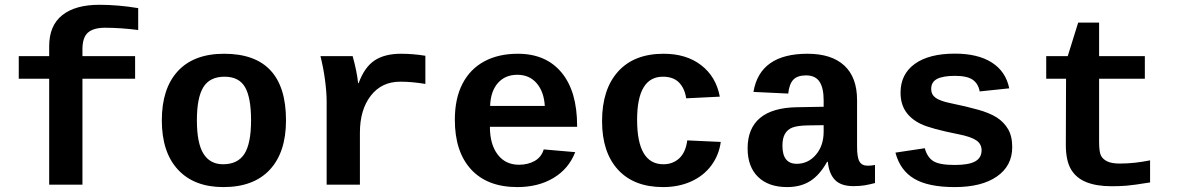

<svg xmlns="http://www.w3.org/2000/svg" viewBox="-20 -759 4841 789"><path d="M318.8 -435.5V0H182.1V-435.5H57.1V-528.3H182.1V-568.8Q182.1 -653.8 235.6 -696.5Q289.1 -739.3 388.2 -739.3Q465.8 -739.3 547.9 -725.6V-635.7Q474.6 -645 412.1 -645Q364.3 -645 341.6 -625.2Q318.8 -605.5 318.8 -556.2V-528.3H535.2V-435.5Z M1155.3 -264.6Q1155.3 -133.3 1088.9 -61.8Q1022.5 9.8 897.9 9.8Q777.8 9.8 711.4 -61.8Q645 -133.3 645 -264.6Q645 -395.5 710.9 -466.8Q776.9 -538.1 900.9 -538.1Q1155.3 -538.1 1155.3 -264.6ZM1011.7 -264.6Q1011.7 -358.4 986.8 -401.1Q961.9 -443.8 902.8 -443.8Q842.3 -443.8 815.7 -400.9Q789.1 -357.9 789.1 -264.6Q789.1 -170.4 816.2 -127.2Q843.3 -84 896.5 -84Q957 -84 984.4 -126.7Q1011.7 -169.4 1011.7 -264.6Z M1728 -414.1Q1673.3 -423.3 1624.5 -423.3Q1548.3 -423.3 1503.7 -365.7Q1459 -308.1 1459 -213.9V0H1322.3V-342.3Q1322.3 -379.4 1315.7 -429.7Q1309.1 -480 1296.9 -528.3H1429.2Q1446.8 -464.8 1451.7 -417H1453.6Q1478 -483.4 1519.5 -510.7Q1561 -538.1 1627.4 -538.1Q1678.2 -538.1 1728 -529.8Z M2106 9.8Q1982.9 9.8 1916 -62.7Q1849.1 -135.3 1849.1 -266.6Q1849.1 -354.5 1880.6 -415Q1912.1 -475.6 1970.2 -506.8Q2028.3 -538.1 2107.9 -538.1Q2223.6 -538.1 2287.6 -460.9Q2351.6 -383.8 2351.6 -241.7V-237.8H1993.2Q1993.2 -166 2025.1 -124Q2057.1 -82 2112.8 -82Q2148.9 -82 2176.8 -97.4Q2204.6 -112.8 2214.4 -145L2343.8 -133.8Q2316.9 -64.9 2254.4 -27.6Q2191.9 9.8 2106 9.8ZM2106 -451.7Q2055.7 -451.7 2025.9 -417.7Q1996.1 -383.8 1994.1 -323.7H2218.8Q2215.3 -382.3 2185.3 -417Q2155.3 -451.7 2106 -451.7Z M2705.1 9.8Q2585 9.8 2519.5 -61.8Q2454.1 -133.3 2454.1 -261.2Q2454.1 -392.1 2520 -465.1Q2585.9 -538.1 2707 -538.1Q2800.3 -538.1 2861.3 -491.2Q2922.4 -444.3 2938 -361.8L2799.8 -355Q2793.9 -395.5 2770.5 -419.7Q2747.1 -443.8 2704.1 -443.8Q2598.1 -443.8 2598.1 -266.6Q2598.1 -84 2706.1 -84Q2745.1 -84 2771.5 -108.6Q2797.9 -133.3 2804.2 -182.1L2941.9 -175.8Q2934.6 -121.6 2903.1 -79.1Q2871.6 -36.6 2820.3 -13.4Q2769 9.8 2705.1 9.8Z M3214.8 9.8Q3138.2 9.8 3095.2 -32Q3052.2 -73.7 3052.2 -149.4Q3052.2 -231.4 3103.3 -274.2Q3154.3 -316.9 3255.9 -318.4L3364.7 -320.3V-347.2Q3364.7 -397.5 3347.7 -423.3Q3330.6 -449.2 3292.5 -449.2Q3256.8 -449.2 3240 -431.4Q3223.1 -413.6 3219.2 -374.5L3076.2 -381.3Q3102.5 -538.1 3298.3 -538.1Q3397 -538.1 3449.5 -489.7Q3502 -441.4 3502 -347.7V-156.2Q3502 -111.8 3512 -95Q3522 -78.1 3545.4 -78.1Q3561 -78.1 3575.7 -81.1V-6.8Q3563.5 -3.9 3553.7 -1.5Q3543.9 1 3534.2 2.4Q3524.4 3.9 3513.4 4.9Q3502.4 5.9 3487.8 5.9Q3436 5.9 3411.4 -19.5Q3386.7 -44.9 3381.8 -94.2H3378.9Q3348.1 -39.1 3308.8 -14.6Q3269.5 9.8 3214.8 9.8ZM3364.7 -244.6 3299.3 -243.7Q3255.4 -242.7 3235.6 -234.6Q3215.8 -226.6 3205.6 -208.7Q3195.3 -190.9 3195.3 -160.2Q3195.3 -85.9 3253.9 -85.9Q3301.3 -85.9 3333 -123.3Q3364.7 -160.6 3364.7 -217.8Z M4139.6 -154.3Q4139.6 -77.6 4076.9 -33.9Q4014.2 9.8 3903.3 9.8Q3794.4 9.8 3736.6 -24.7Q3678.7 -59.1 3659.7 -131.8L3780.3 -149.9Q3790.5 -112.3 3815.7 -96.7Q3840.8 -81.1 3903.3 -81.1Q3960.9 -81.1 3987.3 -95.7Q4013.7 -110.4 4013.7 -141.6Q4013.7 -167 3992.4 -181.9Q3971.2 -196.8 3920.4 -207Q3804.2 -230 3763.7 -249.8Q3723.1 -269.5 3701.9 -301Q3680.7 -332.5 3680.7 -378.4Q3680.7 -454.1 3739 -496.3Q3797.4 -538.6 3904.3 -538.6Q3998.5 -538.6 4055.9 -502Q4113.3 -465.3 4127.4 -396L4005.9 -383.3Q4000 -415.5 3977.1 -431.4Q3954.1 -447.3 3904.3 -447.3Q3855.5 -447.3 3831.1 -434.8Q3806.6 -422.4 3806.6 -393.1Q3806.6 -370.1 3825.4 -356.7Q3844.2 -343.3 3888.7 -334.5Q3950.7 -321.8 3998.8 -308.3Q4046.9 -294.9 4075.9 -276.4Q4105 -257.8 4122.3 -228.8Q4139.6 -199.7 4139.6 -154.3Z M4360.8 -435.5H4279.3V-528.3H4367.7L4410.6 -666H4496.6V-528.3H4684.6V-435.5H4496.6V-176.8Q4496.6 -133.8 4504.6 -118.9Q4512.7 -104 4530.8 -95.5Q4548.8 -86.9 4581.5 -86.9Q4642.1 -86.9 4706.1 -100.1V-9.3Q4636.7 2 4607.9 4.2Q4579.1 6.3 4547.9 6.3Q4485.8 6.3 4444.1 -10.5Q4402.3 -27.3 4381.1 -63.2Q4359.9 -99.1 4359.9 -164.1Z"/></svg>

Font: Liberation Mono
Style: Bold
Weight: 700
Monospace: yes
Designer: Steve Matteson
Foundry: Ascender Corporation
Version: Version 2.1.5